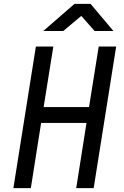

<svg xmlns="http://www.w3.org/2000/svg" viewBox="-20 -970 640 990"><path d="M49 0 165 -730H255L205 -418H439L489 -730H579L463 0H373L426 -336H192L139 0ZM203 -810 364 -950H447L565 -810H468L399 -888L306 -810Z"/></svg>

Font: JetBrains Mono NL
Style: Italic
Weight: 400
Italic angle: -9°
Monospace: yes
Designer: Philipp Nurullin, Konstantin Bulenkov
Foundry: JetBrains
Version: Version 2.305; ttfautohint (v1.8.4.7-5d5b)